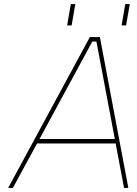

<svg xmlns="http://www.w3.org/2000/svg" viewBox="-20 -918 667 938"><path d="M308 -794 326 -898H348L330 -794ZM574 -794 592 -898H614L596 -794ZM20 0 419 -737H468L607 0H586L545 -217H161L43 0ZM173 -239H541L451 -715H431Z"/></svg>

Font: Tomorrow Thin
Style: Italic
Weight: 250
Italic angle: -10°
Designer: Tony de Marco, Monica Rizzolli
Foundry: Just in Type
Version: Version 2.002